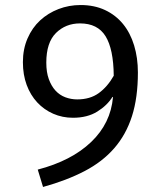

<svg xmlns="http://www.w3.org/2000/svg" viewBox="-20 -721 640 763"><path d="M130 -47Q264 -82 342 -156.5Q420 -231 429 -335L427 -336Q406 -302 366.5 -277.5Q327 -253 270 -253Q228 -253 191.5 -269Q155 -285 128 -314Q101 -343 86 -383.5Q71 -424 71 -474Q71 -526 89.5 -568.5Q108 -611 139.5 -640Q171 -669 212.5 -685Q254 -701 300 -701Q355 -701 397.5 -681Q440 -661 469 -625.5Q498 -590 513 -540.5Q528 -491 528 -433Q528 -333 504.5 -259.5Q481 -186 434 -132Q387 -78 316 -41Q245 -4 151 22ZM432 -420Q431 -526 399.5 -577Q368 -628 298 -628Q241 -628 202.5 -590Q164 -552 164 -472Q164 -434 174 -406.5Q184 -379 200.5 -361Q217 -343 239.5 -334.5Q262 -326 287 -326Q338 -326 372.5 -351Q407 -376 432 -420Z"/></svg>

Font: Wlorlttqgufhjawjgtejqphaquk
Style: Regular
Weight: 400
Monospace: yes
Designer: Carrois Corporate & Edenspiekermann
Foundry: Carrois Corporate GbR & Edenspiekermann AG
Version: Version 2.001